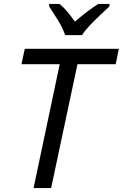

<svg xmlns="http://www.w3.org/2000/svg" viewBox="-20 -964 629 984"><path d="M152 0 286 -635H90L107 -714H589L573 -635H377L242 0ZM314 -784Q301 -822 276 -862Q251 -902 232 -931V-944H285Q305 -928 325 -904Q345 -880 364 -853Q395 -880 426 -903.5Q457 -927 484 -944H541V-931Q524 -916 496 -889.5Q468 -863 441.5 -835Q415 -807 400 -784Z"/></svg>

Font: Noto Sans IKEA
Style: Italic
Weight: 400
Italic angle: -12°
Designer: Monotype Design Team
Foundry: Monotype Imaging Inc.
Version: Version 2.001